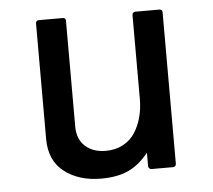

<svg xmlns="http://www.w3.org/2000/svg" viewBox="-44 -572 706 636"><g transform="rotate(-5 309.0 -253.5)"><path d="M97.2 -514.2Q97.2 -518.6 100.1 -521.2Q103 -523.9 106.9 -523.9H187Q196.8 -523.9 196.8 -514.2V-162.1Q196.8 -120.1 222.7 -96.7Q248.5 -73.2 291 -73.2Q323.7 -73.2 348.9 -86.9Q374 -100.6 388.7 -123.8Q403.3 -147 410.6 -174.8Q418 -202.6 418 -233.9V-514.2Q418 -518.6 421.1 -521.2Q424.3 -523.9 428.2 -523.9H507.8Q518.1 -523.9 518.1 -514.2V-9.8Q518.1 -5.9 515.1 -2.9Q512.2 0 507.8 0H436Q432.1 0 429 -3.2Q425.8 -6.3 425.8 -9.8V-55.2Q394 -15.6 357.4 0.7Q320.8 17.1 268.1 17.1Q193.8 17.1 145.5 -20.3Q97.2 -57.6 97.2 -129.9Z"/></g></svg>

Font: Fragment Mono SemBd
Style: Regular
Weight: 600
Designer: Wei Huang based on Nimbus Sans by URW Studio, based on Helvetica by Max Miedinger.
Foundry: Wei Huang
Version: Version 1.011